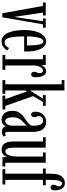

<svg xmlns="http://www.w3.org/2000/svg" viewBox="739 -1535 806 2324"><g transform="rotate(90 1142.0 -373.0)"><path d="M140.5 2 52 -490H10.5V-523.5H167.5V-490H132.5L184.5 -140.5L237 -490H203V-523.5H314.5V-490H274.5L189.5 2Z M481 10.5Q445 10.5 418.8 -11Q392.5 -32.5 376 -70.2Q359.5 -108 351.5 -157.5Q343.5 -207 343.5 -263Q343.5 -330 354.8 -380Q366 -430 385.2 -463Q404.5 -496 429 -512.2Q453.5 -528.5 480.5 -528.5Q512 -528.5 535.2 -509.8Q558.5 -491 573.5 -459Q588.5 -427 596 -386.8Q603.5 -346.5 603.5 -303.5Q603.5 -293 603.2 -282.8Q603 -272.5 602.5 -262.5H413V-296H530Q530 -359 525.5 -403.2Q521 -447.5 510.2 -471Q499.5 -494.5 480.5 -494.5Q462.5 -494.5 448.8 -471Q435 -447.5 427.5 -399.8Q420 -352 420 -278Q420 -223.5 423 -177.5Q426 -131.5 433.5 -97.5Q441 -63.5 454.5 -44.8Q468 -26 488.5 -26Q519.5 -26 536.8 -44Q554 -62 560.5 -79L590 -62Q580.5 -34 550.8 -11.8Q521 10.5 481 10.5Z M645 0V-34H697V-490H645V-523.5H766L770 -474.5Q771.5 -480.5 780.5 -493.5Q789.5 -506.5 805.2 -517.5Q821 -528.5 843 -528.5Q868.5 -528.5 884.2 -511.2Q900 -494 907.5 -464.8Q915 -435.5 915 -399Q915 -373 906 -359.8Q897 -346.5 881 -346.5Q866.5 -346.5 857.8 -357.2Q849 -368 849 -389Q849 -401.5 853.2 -409Q857.5 -416.5 861.2 -425Q865 -433.5 865 -448Q865 -470 857.2 -480Q849.5 -490 835.5 -490Q817.5 -490 803 -473.8Q788.5 -457.5 780.2 -431Q772 -404.5 772 -374V-34H824.5V0Z M949 0V-34H1000V-716.5H949V-750H1075V-333.5L1174.5 -490H1130.5V-523.5H1260.5V-490H1214L1143.5 -370.5L1262 -34H1305V0H1137.5V-34H1179.5L1086.5 -297.5L1075 -271.5V-34H1115V0Z M1427.5 10.5Q1397 10.5 1373.2 -4.5Q1349.5 -19.5 1335.5 -48.8Q1321.5 -78 1321.5 -120.5Q1321.5 -167 1339.8 -197.8Q1358 -228.5 1384.8 -249.8Q1411.5 -271 1438.5 -288.2Q1465.5 -305.5 1483.5 -324.2Q1501.5 -343 1501.5 -369.5Q1501.5 -407 1495.8 -434.2Q1490 -461.5 1477 -476.2Q1464 -491 1442 -491Q1417 -491 1401 -475Q1385 -459 1385 -438Q1385 -427 1388.5 -420Q1392 -413 1395.2 -405.8Q1398.5 -398.5 1398.5 -386Q1398.5 -368.5 1389.8 -357.5Q1381 -346.5 1365 -346.5Q1349.5 -346.5 1340.8 -360Q1332 -373.5 1332 -397.5Q1332 -434.5 1347.2 -464.2Q1362.5 -494 1390.2 -511.2Q1418 -528.5 1454 -528.5Q1491 -528.5 1518.5 -511.8Q1546 -495 1561.2 -458.8Q1576.5 -422.5 1576.5 -363V-69Q1576.5 -47.5 1581 -40Q1585.5 -32.5 1594.5 -32.5Q1603 -32.5 1608.2 -36.2Q1613.5 -40 1616 -43L1634 -14.5Q1627.5 -7 1610.8 -0.2Q1594 6.5 1572.5 6.5Q1551.5 6.5 1537.8 -0.2Q1524 -7 1517.2 -18Q1510.5 -29 1509 -42Q1506.5 -33.5 1497.5 -21Q1488.5 -8.5 1471.8 1Q1455 10.5 1427.5 10.5ZM1447 -33.5Q1465 -33.5 1477.2 -47.8Q1489.5 -62 1495.5 -81.5Q1501.5 -101 1501.5 -117V-302.5Q1500.5 -288.5 1484.8 -275Q1469 -261.5 1449.5 -243.5Q1430 -225.5 1415 -198Q1400 -170.5 1400 -127.5Q1400 -81.5 1412.2 -57.5Q1424.5 -33.5 1447 -33.5Z M1794 11Q1767.5 11 1744.2 -0.5Q1721 -12 1706.8 -44Q1692.5 -76 1692.5 -137V-490H1641V-523H1767.5V-145Q1767.5 -99.5 1773.5 -75.5Q1779.5 -51.5 1790 -43Q1800.5 -34.5 1814 -34.5Q1833 -34.5 1846.5 -53.8Q1860 -73 1867.2 -104.8Q1874.5 -136.5 1874.5 -174.5V-490H1825.5V-523H1949.5V-34H1995V0H1883.5L1879.5 -59.5Q1877.5 -45.5 1867 -29.2Q1856.5 -13 1838.2 -1Q1820 11 1794 11Z M2027.5 0V-34H2082.5V-490H2020V-523.5H2082.5V-592Q2082.5 -644.5 2095.5 -681Q2108.5 -717.5 2134.5 -736.5Q2160.5 -755.5 2198 -755.5Q2240 -755.5 2262 -720.5Q2284 -685.5 2284 -631Q2284 -607.5 2275.5 -594.8Q2267 -582 2249.5 -582Q2231.5 -582 2224 -593.8Q2216.5 -605.5 2216.5 -622.5Q2216.5 -636.5 2221.2 -644.8Q2226 -653 2230.8 -660.2Q2235.5 -667.5 2235.5 -678Q2235.5 -695.5 2226.2 -708.5Q2217 -721.5 2203 -721.5Q2190 -721.5 2181.2 -712.2Q2172.5 -703 2167.2 -685.8Q2162 -668.5 2159.8 -644.5Q2157.5 -620.5 2157.5 -591V-523.5H2222V-490H2157.5V-34H2213V0Z"/></g></svg>

Font: Imbue Thin 10pt
Style: Regular
Weight: 400
Version: Version 1.102